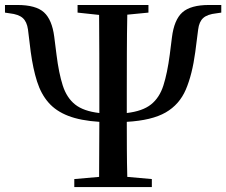

<svg xmlns="http://www.w3.org/2000/svg" viewBox="-26 -755 913 775"><path d="M287.1 -704.1V-734.9H573.2V-704.1L487.8 -695.8Q486.3 -620.1 486.1 -540.8Q485.8 -461.4 485.8 -383.8V-334V-298.8Q549.3 -306.2 583.5 -333.3Q617.7 -360.4 633.5 -409.9Q649.4 -459.5 659.2 -534.2L668 -604Q676.8 -675.3 710.2 -705.1Q743.7 -734.9 817.9 -734.9H867.2V-704.1L847.2 -701.2Q811 -697.3 794.4 -682.4Q777.8 -667.5 773.9 -636.2L762.2 -544.9Q750 -454.1 724.1 -393.6Q698.2 -333 642.6 -301Q586.9 -269 485.8 -263.2Q485.8 -206.5 486.1 -151.9Q486.3 -97.2 487.8 -41L586.9 -32.2V0H273.9V-32.2L374 -41L375 -263.2Q298.8 -268.1 249.3 -287.4Q199.7 -306.6 169.7 -341.1Q139.6 -375.5 123.5 -426.3Q107.4 -477.1 98.1 -544.9L86.9 -636.2Q82.5 -667.5 65.7 -682.4Q48.8 -697.3 13.2 -701.2L-5.9 -704.1V-734.9H43.9Q119.1 -734.9 151.6 -705.1Q184.1 -675.3 192.9 -606.9L202.1 -534.2Q211.4 -459.5 227.3 -409.9Q243.2 -360.4 277.1 -333.3Q311 -306.2 375 -298.8V-334V-383.8Q375 -460 374.8 -539.3Q374.5 -618.7 374 -694.8Z"/></svg>

Font: Source Han Serif TW SemiBold
Style: Regular
Weight: 600
Designer: Ryoko NISHIZUKA Ë•øÂ°öÊ∂ºÂ≠ê (kana & ideographs); Frank Grie√ühammer (Latin, Greek & Cyrillic); Wenlong ZHANG Âº†ÊñáÈæô 
Foundry: Adobe
Version: Version 2.003;hotconv 1.1.1;makeotfexe 2.6.0